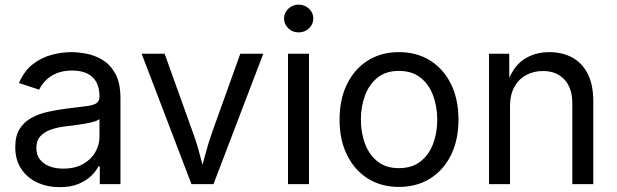

<svg xmlns="http://www.w3.org/2000/svg" viewBox="-20 -771 2582 804"><path d="M230 12.7Q178.2 12.7 136 -6.8Q93.8 -26.4 68.8 -64Q43.9 -101.6 43.9 -155.3Q43.9 -202.1 62.5 -231.4Q81.1 -260.7 112.1 -277.6Q143.1 -294.4 180.7 -302.7Q218.3 -311 256.3 -315.9Q305.2 -322.3 335.9 -325.7Q366.7 -329.1 381.6 -337.4Q396.5 -345.7 396.5 -365.7V-368.7Q396.5 -402.8 383.8 -426.5Q371.1 -450.2 345.7 -462.9Q320.3 -475.6 282.2 -475.6Q243.2 -475.6 215.3 -463.4Q187.5 -451.2 170.2 -432.9Q152.8 -414.6 144 -395.5L59.6 -423.3Q80.6 -473.1 116.2 -501.2Q151.9 -529.3 194.8 -541Q237.8 -552.7 279.8 -552.7Q307.1 -552.7 342 -546.1Q377 -539.6 409.4 -520Q441.9 -500.5 463.1 -462.2Q484.4 -423.8 484.4 -359.9V0H397.9V-74.2H392.1Q382.8 -55.2 362.3 -34.9Q341.8 -14.6 309.1 -1Q276.4 12.7 230 12.7ZM245.1 -64.9Q293.9 -64.9 327.6 -84Q361.3 -103 378.9 -133.5Q396.5 -164.1 396.5 -197.3V-272.9Q391.1 -266.6 373 -261.5Q355 -256.3 331.8 -252.4Q308.6 -248.5 286.9 -245.8Q265.1 -243.2 252.4 -241.7Q220.7 -237.8 193.1 -228.3Q165.5 -218.8 148.9 -200.4Q132.3 -182.1 132.3 -150.9Q132.3 -122.6 147 -103.5Q161.6 -84.5 187 -74.7Q212.4 -64.9 245.1 -64.9Z M781.7 0 573.2 -545.9H669.4L785.6 -222.2Q804.2 -171.9 817.1 -121.8Q830.1 -71.8 844.2 -24.9H812Q826.2 -71.8 839.1 -121.8Q852.1 -171.9 870.1 -222.2L986.3 -545.9H1082.5L874 0Z M1186 0V-545.9H1273.9V0ZM1230.5 -635.3Q1205.6 -635.3 1187.5 -652.3Q1169.4 -669.4 1169.4 -693.4Q1169.4 -717.8 1187.5 -734.6Q1205.6 -751.5 1230.5 -751.5Q1255.9 -751.5 1273.9 -734.6Q1292 -717.8 1292 -693.4Q1292 -669.4 1273.9 -652.3Q1255.9 -635.3 1230.5 -635.3Z M1650.4 11.7Q1576.2 11.7 1520.3 -23.4Q1464.4 -58.6 1433.1 -122.1Q1401.9 -185.5 1401.9 -269.5Q1401.9 -355 1433.1 -418.7Q1464.4 -482.4 1520.3 -517.6Q1576.2 -552.7 1650.4 -552.7Q1725.1 -552.7 1781.2 -517.6Q1837.4 -482.4 1868.7 -418.7Q1899.9 -355 1899.9 -269.5Q1899.9 -185.5 1868.7 -122.1Q1837.4 -58.6 1781.2 -23.4Q1725.1 11.7 1650.4 11.7ZM1650.4 -66.9Q1705.6 -66.9 1741.2 -95.2Q1776.9 -123.5 1793.9 -169.7Q1811 -215.8 1811 -269.5Q1811 -323.7 1793.9 -370.4Q1776.9 -417 1741.2 -445.6Q1705.6 -474.1 1650.4 -474.1Q1595.7 -474.1 1560.5 -445.6Q1525.4 -417 1508.3 -370.6Q1491.2 -324.2 1491.2 -269.5Q1491.2 -215.8 1508.3 -169.7Q1525.4 -123.5 1560.5 -95.2Q1595.7 -66.9 1650.4 -66.9Z M2115.7 -327.1V0H2027.8V-545.9H2112.3L2112.8 -413.6H2100.6Q2125.5 -489.3 2171.6 -521Q2217.8 -552.7 2279.8 -552.7Q2335 -552.7 2376.5 -530Q2418 -507.3 2441.2 -461.7Q2464.4 -416 2464.4 -346.7V0H2376.5V-339.4Q2376.5 -402.3 2343.5 -438Q2310.5 -473.6 2253.4 -473.6Q2214.4 -473.6 2183.1 -456.5Q2151.9 -439.5 2133.8 -406.7Q2115.7 -374 2115.7 -327.1Z"/></svg>

Font: Inter Variable
Style: Regular
Weight: 400
Designer: Rasmus Andersson
Foundry: rsms
Version: Version 4.001;git-9221beed3